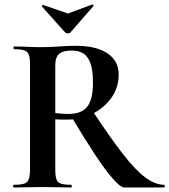

<svg xmlns="http://www.w3.org/2000/svg" viewBox="-20 -831 750 851"><path d="M530 0Q515 0 481.5 -37.5Q448 -75 401 -146Q354 -217 295 -316L387 -344Q467 -223 523.5 -150Q580 -77 624 -44.5Q668 -12 708 -12Q710 -12 710 -6Q710 0 708 0Q638 0 594 0Q550 0 530 0ZM315 -628Q407 -628 456.5 -594.5Q506 -561 506 -501Q506 -442 473 -396.5Q440 -351 388.5 -326Q337 -301 280 -301Q266 -301 251.5 -301Q237 -301 225 -302V-81Q225 -52 230 -37Q235 -22 250 -17Q265 -12 296 -12Q298 -12 298 -6Q298 0 296 0Q270 0 238 -1Q206 -2 168 -2Q132 -2 99.5 -1Q67 0 41 0Q38 0 38 -6Q38 -12 41 -12Q72 -12 87 -17Q102 -22 107.5 -37Q113 -52 113 -81V-544Q113 -573 108 -587.5Q103 -602 88 -607.5Q73 -613 42 -613Q40 -613 40 -619Q40 -625 42 -625Q68 -625 100 -623.5Q132 -622 168 -622Q201 -622 240.5 -625Q280 -628 315 -628ZM392 -463Q392 -522 380 -553Q368 -584 347 -595.5Q326 -607 299 -607Q259 -607 242 -592Q225 -577 225 -542V-330Q239 -328 255 -327Q271 -326 283 -326Q342 -326 367 -358.5Q392 -391 392 -463ZM269 -687 166 -802Q165 -805 168 -808Q171 -811 172 -809L281 -771L389 -811Q391 -812 393.5 -809Q396 -806 394 -804L292 -687Q288 -683 281 -683Q274 -683 269 -687Z"/></svg>

Font: Cormorant Infant Light
Style: Bold
Weight: 700
Version: Version 4.001